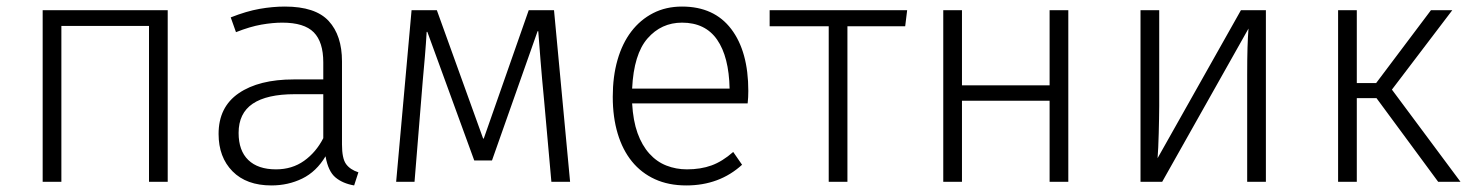

<svg xmlns="http://www.w3.org/2000/svg" viewBox="-20 -554 4470 585"><path d="M434 0V-475H167V0H110V-523H491V0Z M972 -78Q944 -31 901 -10Q858 11 807 11Q731 11 688.5 -32Q646 -75 646 -146Q646 -228 707.5 -270Q769 -312 875 -312H965V-364Q965 -426 936 -455.5Q907 -485 840 -485Q811 -485 776.5 -479Q742 -473 699 -456L683 -501Q731 -520 771 -527Q811 -534 848 -534Q941 -534 981.5 -490Q1022 -446 1022 -367V-114Q1022 -71 1034.5 -54Q1047 -37 1072 -29L1059 11Q1024 5 1002 -13.5Q980 -32 972 -77ZM965 -267H878Q793 -267 750 -238Q707 -209 707 -149Q707 -95 736.5 -66.5Q766 -38 821 -38Q870 -38 906.5 -64Q943 -90 965 -133Z M1660 0 1638 -246Q1631 -318 1627 -369Q1623 -420 1620 -459H1618L1479 -65H1425L1282 -457H1280Q1278 -422 1274.5 -380.5Q1271 -339 1268 -307L1243 0H1187L1234 -523H1311L1452 -132H1454L1591 -523H1668L1717 0Z M1906 -239Q1909 -186 1922.5 -148.5Q1936 -111 1958.5 -86Q1981 -61 2010.5 -49.5Q2040 -38 2073 -38Q2115 -38 2148 -50Q2181 -62 2214 -91L2241 -52Q2172 11 2071 11Q2017 11 1975.5 -8Q1934 -27 1905.5 -62Q1877 -97 1862 -147Q1847 -197 1847 -259Q1847 -321 1861.5 -371.5Q1876 -422 1903.5 -458Q1931 -494 1970 -514Q2009 -534 2058 -534Q2156 -534 2208 -465.5Q2260 -397 2260 -277Q2260 -268 2259.5 -257.5Q2259 -247 2258 -239ZM2058 -485Q1995 -485 1953 -437Q1911 -389 1906 -284H2203Q2201 -381 2165 -433Q2129 -485 2058 -485Z M2505 0V-474H2325V-523H2744L2738 -474H2562V0Z M3178 0V-247H2911V0H2854V-523H2911V-294H3178V-523H3235V0Z M3837 -523V0H3780V-326Q3780 -376 3781 -408.5Q3782 -441 3784 -467L3521 0H3455V-523H3512V-231Q3512 -214 3511.5 -192Q3511 -170 3510.5 -147.5Q3510 -125 3509 -105Q3508 -85 3507 -72L3761 -523Z M4405 -523 4221 -281 4430 0H4362L4174 -255H4114V0H4057V-523H4114V-301H4173L4340 -523Z"/></svg>

Font: Jldddboxgfspflltxgxzjzlszac
Style: Regular
Weight: 300
Designer: Carrois Corporate & Edenspiekermann
Foundry: Carrois Corporate GbR & Edenspiekermann AG
Version: Version 2.001